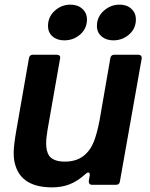

<svg xmlns="http://www.w3.org/2000/svg" viewBox="-20 -797 646 828"><path d="M47 -82Q39 -105 39 -137Q39 -171 51 -238L105 -547Q108 -561 122 -561H225Q233 -561 237 -556.5Q241 -552 239 -544L185 -237Q179 -201 179 -178Q179 -145 192 -125Q211 -100 260 -100Q317 -100 351 -134Q372 -154 385 -187Q398 -220 409 -276L456 -547Q459 -561 473 -561H576Q584 -561 588 -556.5Q592 -552 591 -544L497 -14Q495 0 480 0H377Q369 0 365.5 -5Q362 -10 363 -18L367 -40V-44Q367 -53 361 -53Q355 -53 348 -46Q315 -16 281 -2.5Q247 11 205 11Q76 11 47 -82ZM187 -685Q187 -724 216 -750.5Q245 -777 284 -777Q315 -777 335 -759Q355 -741 355 -713Q355 -674 326 -648.5Q297 -623 257 -623Q226 -623 206.5 -640Q187 -657 187 -685ZM398 -685Q398 -724 427.5 -750.5Q457 -777 496 -777Q527 -777 546.5 -759Q566 -741 566 -713Q566 -674 537 -648.5Q508 -623 469 -623Q438 -623 418 -640Q398 -657 398 -685Z"/></svg>

Font: Open Sauce Two
Style: Bold Italic
Weight: 700
Italic angle: -10°
Designer: Alfredo Marco Pradil
Foundry: Creative Sauce Fz LLC
Version: Version 1.477